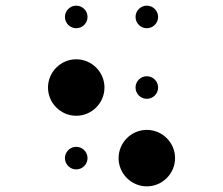

<svg xmlns="http://www.w3.org/2000/svg" viewBox="-20 -610 790 680"><path d="M210 -550C210 -528 228 -510 250 -510C272 -510 290 -528 290 -550C290 -572 272 -590 250 -590C228 -590 210 -572 210 -550ZM150 -300C150 -245 195 -200 250 -200C305 -200 350 -245 350 -300C350 -355 305 -400 250 -400C195 -400 150 -355 150 -300ZM210 -50C210 -28 228 -10 250 -10C272 -10 290 -28 290 -50C290 -72 272 -90 250 -90C228 -90 210 -72 210 -50ZM460 -550C460 -528 478 -510 500 -510C522 -510 540 -528 540 -550C540 -572 522 -590 500 -590C478 -590 460 -572 460 -550ZM460 -300C460 -278 478 -260 500 -260C522 -260 540 -278 540 -300C540 -322 522 -340 500 -340C478 -340 460 -322 460 -300ZM400 -50C400 5 445 50 500 50C555 50 600 5 600 -50C600 -105 555 -150 500 -150C445 -150 400 -105 400 -50Z"/></svg>

Font: APH Braille Shadows
Style: Regular
Weight: 400
Designer: M R Gray
Version: Version 1.1